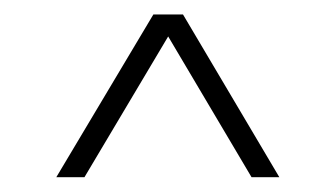

<svg xmlns="http://www.w3.org/2000/svg" viewBox="-20 -720 465 266"><path d="M58 -474.5 192.5 -700H233.5L367 -474.5H328.5L213 -669.5L97 -474.5Z"/></svg>

Font: Imbue 24pt
Style: Bold
Weight: 700
Designer: Tyler Finck
Foundry: Etcetera Type Company
Version: Version 1.102